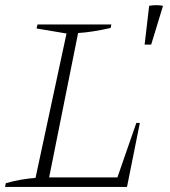

<svg xmlns="http://www.w3.org/2000/svg" viewBox="-23 -742 676 762"><path d="M518 -254H532L481 0H-3L0 -15Q32 -24 61.5 -29Q91 -34 118 -36L241 -609L122 -629L126 -645H419L416 -631Q341 -614 287 -611L172 -38H443ZM551 -565 569 -719Q598 -724 624 -719L577 -565Z"/></svg>

Font: Piazzolla SC ExtraLight
Style: Italic
Weight: 200
Italic angle: -11.3°
Designer: Juan Pablo del Peral
Foundry: Huerta Tipografica
Version: Version 1.330